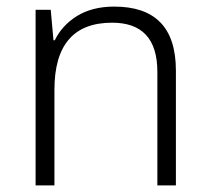

<svg xmlns="http://www.w3.org/2000/svg" viewBox="-20 -562 636 582"><path d="M326.2 -542C281.2 -542 243.7 -532.2 212.9 -513.2C182.1 -493.7 160.2 -469.2 146 -439.9H142.1L133.8 -532.2H87.9V0H145V-290C145 -425.3 203.1 -493.2 319.8 -493.2C409.7 -493.2 457 -445.3 457 -344.2V0H513.2V-348.1C513.2 -481.4 447.3 -542 326.2 -542Z"/></svg>

Font: Noto Reveo Sans
Style: Regular
Weight: 300
Designer: Monotype Design Team
Foundry: Monotype Imaging Inc.
Version: Version 2.007